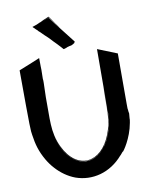

<svg xmlns="http://www.w3.org/2000/svg" viewBox="-91 -892 761 971"><g transform="rotate(-10 289.0 -406.5)"><path d="M143 -782C147 -779 145 -780 149 -776C154 -770 155 -771 158 -768C162 -762 164 -761 171 -755C180 -747 181 -744 189 -737C191 -736 217 -711 226 -700C235 -692 245 -680 255 -670C262 -663 262 -662 273 -650C281 -652 279 -651 284 -653C285 -654 286 -654 287 -654C289 -655 293 -657 296 -658V-657C297 -658 299 -658 300 -659L315 -662L327 -668C328 -670 328 -670 332 -671V-673C332 -675 334 -677 335 -678C335 -679 335 -679 334 -679L224 -820L185 -805L225 -821L267 -766C264 -771 229 -816 225 -822C224 -821 223 -821 222 -821L225 -822C244 -796 246 -797 265 -769C273 -758 269 -764 272 -760C267 -769 233 -814 226 -825C191 -811 199 -813 182 -805L173 -802C172 -800 161 -797 152 -793C150 -792 145 -791 137 -788C140 -785 142 -782 143 -782ZM542 -276C541 -276 541 -284 540 -292C538 -308 539 -257 539 -581L439 -621C439 -588 438 -440 438 -353V-381C437 -301 441 -262 423 -205C414 -176 400 -147 381 -123C414 -165 435 -227 437 -289L438 -428C434 -314 444 -260 414 -185C363 -52 237 -32 171 -169C133 -248 144 -317 142 -426C142 -447 145 -507 144 -512C142 -528 144 -516 144 -567C144 -567 143 -587 143 -627C120 -617 124 -619 102 -610C72 -598 83 -602 35 -583C36 -268 37 -277 41 -250C48 -200 59 -162 85 -117C95 -100 107 -83 121 -68C147 -39 181 -14 219 0C301 29 396 7 463 -72C463 -71 462 -71 462 -70L478 -89C478 -88 477 -86 477 -86C480 -87 524 -146 538 -225C543 -251 539 -232 541 -253C544 -278 542 -271 542 -276ZM225 -94C183 -125 158 -181 148 -232C164 -152 216 -70 292 -73C329 -74 361 -96 384 -125C427 -181 436 -245 438 -306V-289C432 -123 319 -25 225 -94ZM345 -90C325 -77 302 -70 276 -74C301 -71 325 -77 345 -90ZM462 -70C461 -69 461 -69 460 -68Z"/></g></svg>

Font: HIVNotRetro
Style: Regular
Weight: 400
Designer: Feorag
Foundry: Feorag
Version: Version 1.000;PS 001.000;hotconv 1.0.88;makeotf.lib2.5.64775